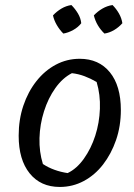

<svg xmlns="http://www.w3.org/2000/svg" viewBox="-20 -732 533 761"><path d="M217 9Q141 9 97.5 -45Q54 -99 54 -194Q54 -258 72.5 -313Q91 -368 124 -410Q157 -452 201 -475.5Q245 -499 296 -499Q372 -499 415.5 -445.5Q459 -392 459 -296Q459 -232 440 -177Q421 -122 388.5 -80Q356 -38 312 -14.5Q268 9 217 9ZM248 -46Q284 -63 312.5 -103Q341 -143 357.5 -194Q374 -245 376 -301Q378 -357 363 -407Q339 -421 315 -430Q291 -439 265 -442Q228 -423 199.5 -383Q171 -343 154.5 -291Q138 -239 136.5 -184.5Q135 -130 150 -82Q171 -68 196 -59Q221 -50 248 -46ZM263 -712Q278 -697 289 -678.5Q300 -660 302 -640Q290 -624 270 -613Q250 -602 231 -599Q216 -614 205 -633Q194 -652 190 -671Q205 -687 223.5 -698Q242 -709 263 -712ZM426 -712Q441 -697 451.5 -678.5Q462 -660 465 -640Q451 -624 432.5 -613Q414 -602 394 -599Q379 -613 368 -631.5Q357 -650 352 -671Q367 -687 386 -698Q405 -709 426 -712Z"/></svg>

Font: Piazzolla Thin Medium
Style: Italic
Weight: 500
Italic angle: -11.3°
Version: Version 2.005